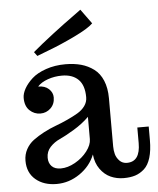

<svg xmlns="http://www.w3.org/2000/svg" viewBox="-55 -832 734 893"><g transform="rotate(-5 311.5 -386.0)"><path d="M38.1 0ZM142.1 -111.8Q142.1 -87.4 156.5 -72.3Q170.9 -57.1 199.2 -57.1Q231.4 -57.1 265.9 -76.4Q300.3 -95.7 322.8 -125Q345.2 -154.3 345.2 -181.2V-285.2Q314 -254.4 273.2 -230Q232.4 -205.6 206.3 -193.8Q180.2 -182.1 161.1 -161.6Q142.1 -141.1 142.1 -111.8ZM623 -152.8Q623 -104 612.8 -70.3Q602.5 -36.6 583 -19Q563.5 -1.5 540.5 5.9Q517.6 13.2 486.8 13.2Q454.1 13.2 425.8 0.5Q397.5 -12.2 377.2 -40.5Q356.9 -68.8 353 -108.9Q332 -55.7 282 -21.2Q231.9 13.2 173.8 13.2Q113.8 13.2 75.9 -18.8Q38.1 -50.8 38.1 -106.9Q38.1 -136.2 51.3 -160.4Q64.5 -184.6 86.2 -200.7Q107.9 -216.8 135.5 -231.4Q163.1 -246.1 191.7 -256.6Q220.2 -267.1 247.8 -279.8Q275.4 -292.5 297.1 -305.2Q318.8 -317.9 332 -336.2Q345.2 -354.5 345.2 -377Q345.2 -432.6 317.9 -459.7Q290.5 -486.8 241.2 -486.8Q206.5 -486.8 175.3 -475.8Q144 -464.8 127 -445.8Q158.2 -445.8 176.5 -429Q194.8 -412.1 194.8 -389.2Q194.8 -358.4 174.8 -339.1Q154.8 -319.8 127 -319.8Q98.1 -319.8 76.7 -340.1Q55.2 -360.4 55.2 -398.9Q55.2 -418.9 68.1 -442.1Q81.1 -465.3 105.2 -487.3Q129.4 -509.3 170.9 -523.7Q212.4 -538.1 262.2 -538.1Q302.2 -538.1 335 -529.1Q367.7 -520 394.3 -500.2Q420.9 -480.5 435.5 -445.6Q450.2 -410.6 450.2 -362.8V-138.2Q450.2 -119.1 454.8 -101.8Q459.5 -84.5 473.1 -70.3Q486.8 -56.2 507.8 -56.2Q569.8 -56.2 569.8 -143.1V-215.8H623ZM402.8 -716.8Q381.3 -694.8 314.5 -662.6Q247.6 -630.4 191.4 -609.4L135.7 -587.9L121.6 -606.9Q161.1 -640.6 219 -685.1Q276.9 -729.5 315.4 -756.8L353.5 -784.7Z"/></g></svg>

Font: Trocchi
Style: Regular
Weight: 400
Designer: vernon adams
Version: Version 1.0; ttfautohint (v0.8) -l 6 -r 50 -G 100